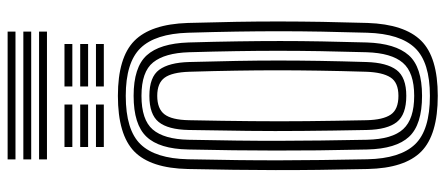

<svg xmlns="http://www.w3.org/2000/svg" viewBox="-344 -786 1140 491"><g transform="rotate(-90 225.5 -541.0)"><path d="M225.4 9Q125.8 9 83 -33.2Q40.3 -75.4 38.3 -170.5Q36.8 -238.9 36.1 -296Q35.4 -353.1 35.5 -405.8Q35.6 -458.6 36.3 -513Q36.9 -567.3 38.3 -630.2Q40.3 -725.2 83.1 -767.1Q126 -809 225.4 -809Q323.3 -809 366 -767Q408.7 -725 411.8 -630.2Q413.7 -563.5 414.7 -505.8Q415.7 -448.2 415.6 -394.4Q415.5 -340.5 414.6 -285.9Q413.6 -231.2 411.8 -170.5Q408.6 -76.1 366.4 -33.5Q324.3 9 225.4 9ZM225.4 -11.1Q311.2 -11.1 347.7 -49.1Q384.2 -87.1 386.8 -171.3Q388.6 -232.5 389.6 -287.2Q390.6 -342 390.6 -395.5Q390.6 -449 389.7 -506.2Q388.8 -563.4 386.8 -629.3Q384.2 -713.6 347.5 -751.2Q310.8 -788.9 225.4 -788.9Q137.9 -788.9 101.5 -751Q65 -713.1 63.2 -629.5Q61.7 -561.3 61.1 -504.2Q60.4 -447.1 60.5 -394.4Q60.6 -341.7 61.3 -287.5Q61.9 -233.3 63.2 -171.1Q65 -87.2 101.5 -49.1Q137.9 -11.1 225.4 -11.1ZM225.4 -31.2Q151.8 -31.2 120.9 -64.3Q89.9 -97.3 88.2 -171.5Q86.7 -239.7 86 -296.9Q85.4 -354.1 85.5 -406.5Q85.6 -459 86.2 -513Q86.9 -567.1 88.2 -629.1Q89.7 -703.3 121 -736Q152.2 -768.8 225.4 -768.8Q298.6 -768.8 329 -735.3Q359.4 -701.8 361.9 -628.5Q363.9 -560.7 364.7 -503.6Q365.6 -446.5 365.6 -393.9Q365.6 -341.4 364.6 -287.5Q363.6 -233.6 361.9 -172.1Q359.4 -99.5 329.4 -65.4Q299.4 -31.2 225.4 -31.2ZM225.4 -51.3Q285.2 -51.3 310 -80.4Q334.9 -109.4 336.9 -172.9Q338.7 -237.3 339.7 -292.3Q340.6 -347.2 340.6 -399.4Q340.6 -451.5 339.7 -506.8Q338.8 -562.1 336.9 -627.6Q334.9 -689 311 -718.8Q287.2 -748.7 225.4 -748.7Q164.2 -748.7 139.4 -720Q114.5 -691.3 113.1 -628.5Q111.6 -561.9 111 -505.3Q110.3 -448.8 110.4 -396.2Q110.5 -343.6 111.2 -289.1Q111.8 -234.7 113.1 -172.1Q114.5 -107.2 140.4 -79.3Q166.2 -51.3 225.4 -51.3ZM225.4 -71.5Q177.7 -71.5 158.5 -95.6Q139.2 -119.7 138.1 -172.5Q136.3 -263.3 135.7 -335.5Q135 -407.7 135.8 -476.9Q136.5 -546.1 138.1 -628.1Q139.2 -680.8 158.5 -704.7Q177.8 -728.5 225.4 -728.5Q273.6 -728.5 292.1 -703.3Q310.5 -678 311.9 -626.7Q313.7 -561.3 314.7 -506.2Q315.7 -451.1 315.7 -399.5Q315.7 -347.9 314.8 -293.1Q313.9 -238.4 311.9 -173.6Q310.3 -121.3 291.5 -96.4Q272.8 -71.5 225.4 -71.5ZM225.4 -91.6Q259.5 -91.6 272.5 -111.9Q285.6 -132.2 287 -174.2Q289 -239.8 289.8 -294.7Q290.7 -349.5 290.7 -401Q290.7 -452.5 289.8 -506.9Q289 -561.4 287 -626.1Q285.6 -670.6 271.8 -689.5Q258.1 -708.4 225.4 -708.4Q192.4 -708.4 178.2 -689.9Q164 -671.5 163.1 -627.5Q161.3 -538.8 160.7 -467.1Q160 -395.3 160.7 -325.7Q161.4 -256.2 163.1 -173.1Q164 -131.1 177.4 -111.3Q190.7 -91.6 225.4 -91.6ZM249.3 -925.5V-945.6H358V-925.5ZM94.5 -845V-865.1H203.2V-845ZM94.5 -885.2V-905.4H203.2V-885.2ZM94.5 -925.5V-945.6H203.2V-925.5ZM249.3 -845V-865.1H358V-845ZM249.3 -885.2V-905.4H358V-885.2ZM389.7 -1070.9H62.8V-1091H389.7ZM389.7 -990.4H62.8V-1010.6H389.7ZM389.7 -1030.7H62.8V-1050.8H389.7Z"/></g></svg>

Font: Big Shoulders Inline Display SC Thin
Style: Regular
Weight: 100
Designer: Patric King
Foundry: XO Type Co
Version: Version 2.002